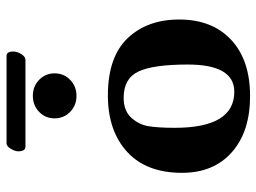

<svg xmlns="http://www.w3.org/2000/svg" viewBox="-122 -678 809 606"><g transform="rotate(-90 283.0 -374.5)"><path d="M233.4 -558.1Q212.9 -578.1 212.9 -607.2Q212.9 -636.2 233.4 -656Q253.9 -675.8 283.9 -675.8Q314 -675.8 334.5 -656Q355 -636.2 355 -607.2Q355 -578.1 334.5 -558.1Q314 -538.1 283.9 -538.1Q253.9 -538.1 233.4 -558.1ZM41 -205.1Q41 -317.9 107.4 -378.4Q173.8 -439 285.2 -439Q406.2 -439 465.6 -377Q524.9 -314.9 524.9 -213.9Q524.9 -109.9 460.9 -50Q397 9.8 283.2 9.8Q171.4 9.8 106.2 -47.6Q41 -105 41 -205.1ZM277.8 -389.2Q236.8 -389.2 214.8 -365Q192.9 -340.8 188 -309.8Q183.1 -278.8 183.1 -228Q183.1 -40 296.9 -40Q382.8 -40 382.8 -187Q382.8 -295.9 360.8 -342.5Q338.9 -389.2 277.8 -389.2ZM397.9 -699.2H124Q108.9 -699.2 108.9 -722.2Q108.9 -731.9 116.9 -745.4Q125 -758.8 133.8 -758.8H410.2Q424.3 -758.8 423.8 -736.8Q423.8 -725.6 415.8 -712.4Q407.7 -699.2 397.9 -699.2Z"/></g></svg>

Font: Linux Biolinum O
Style: Bold
Weight: 700
Designer: Philipp H. Poll
Foundry: Philipp H. Poll
Version: Version 1.3.2